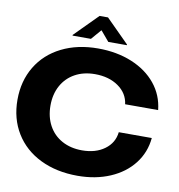

<svg xmlns="http://www.w3.org/2000/svg" viewBox="-97 -999 1024 1100"><g transform="rotate(10 415.0 -449.0)"><path d="M427 13Q304 13 210 -33Q116 -79 64.5 -163Q13 -247 13 -357Q13 -466 63.5 -550Q114 -634 206 -680Q298 -726 418 -726Q527 -726 614.5 -690Q702 -654 755 -589Q808 -524 817 -438H625Q617 -501 562 -539.5Q507 -578 426 -578Q360 -578 310 -550.5Q260 -523 232.5 -473Q205 -423 205 -357Q205 -291 232.5 -240.5Q260 -190 310.5 -162.5Q361 -135 427 -135Q506 -135 558 -173Q610 -211 617 -274H809Q801 -189 750.5 -124Q700 -59 616 -23Q532 13 427 13ZM468 -773 419 -831H417L367 -773H260V-777L393 -911H442L576 -777V-773Z"/></g></svg>

Font: Non Bureau Extended
Style: Bold
Weight: 700
Width: 7
Designer: Jona Saucedo
Foundry: Non Foundry
Version: Version 1.000; ttfautohint (v1.8.4)